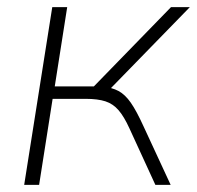

<svg xmlns="http://www.w3.org/2000/svg" viewBox="-20 -520 554 540"><path d="M48 0 127 -500H169L134 -277H244L461 -500H514L285 -265L266 -277Q295 -274 313.5 -264Q332 -254 348 -231Q364 -208 384 -164L460 0H417L344 -159Q329 -192 313.5 -210Q298 -228 276.5 -235Q255 -242 221 -242H128L90 0Z"/></svg>

Font: Mulish ExtraLight
Style: Italic
Weight: 200
Italic angle: -9°
Designer: Vernon Adams
Foundry: Vernon Adams
Version: Version 3.603